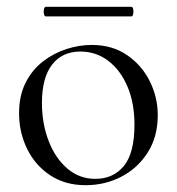

<svg xmlns="http://www.w3.org/2000/svg" viewBox="-20 -531 519 564"><path d="M231.4 13Q171.6 13 127.6 -16Q83.6 -45 59.8 -93.5Q36 -142 36 -198Q36 -250 55.2 -288Q74.4 -326 106.2 -350.5Q138 -375 175.4 -387Q212.8 -399 249.2 -399Q310 -399 353.5 -369Q397 -339 420.2 -292Q443.4 -245 443.4 -192.8Q443.4 -129.4 414.1 -83.3Q384.8 -37.2 336.8 -12.1Q288.8 13 231.4 13ZM259.8 -5.6Q312.6 -5.6 343.8 -43.4Q375 -81.2 375 -165Q375 -228.4 354.5 -276.6Q334 -324.8 298.2 -352.2Q262.4 -379.6 216 -379.6Q162.6 -379.6 132.9 -341Q103.2 -302.4 103.2 -228.6Q103.2 -167.8 123 -116.7Q142.8 -65.6 178.2 -35.6Q213.6 -5.6 259.8 -5.6ZM114.4 -482.8Q110.8 -482.8 109.1 -489.9Q107.4 -497 109.1 -504Q110.8 -511 114.4 -511H365.4Q370 -511 371.3 -504Q372.6 -497 371.3 -489.9Q370 -482.8 365.4 -482.8Z"/></svg>

Font: Cormorant Light
Style: Regular
Weight: 300
Designer: Christian Thalmann (Catharsis Fonts)
Foundry: Catharsis Fonts
Version: Version 4.000